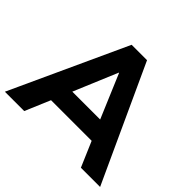

<svg xmlns="http://www.w3.org/2000/svg" viewBox="-174 -903 1102 1102"><g transform="rotate(45 376.5 -352.5)"><path d="M-10 0 314 -705H439L763 0H607L523 -196L585 -153H168L230 -196L147 0ZM375 -540 247 -235 220 -274H533L506 -235L377 -540Z"/></g></svg>

Font: Nunito Sans 12pt ExtraLight 12pt ExtraBold
Style: Regular
Weight: 800
Version: Version 3.101;gftools[0.9.27]